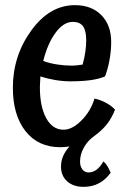

<svg xmlns="http://www.w3.org/2000/svg" viewBox="-20 -546 501 746"><path d="M148 -309Q173 -300 202 -295.5Q231 -291 260 -291Q269 -291 282 -292.5Q295 -294 301 -295Q308 -320 311.5 -344.5Q315 -369 315 -389Q315 -427 302.5 -444Q290 -461 263 -461Q227 -461 196 -419Q165 -377 148 -309ZM382 81Q391 89 397.5 100Q404 111 410 125Q391 152 364.5 166Q338 180 305 180Q265 180 241 158.5Q217 137 217 101Q217 80 225 61Q233 42 250 23Q242 24 233 25Q224 26 215 26Q128 26 79 -36.5Q30 -99 30 -205Q30 -329 101.5 -427.5Q173 -526 271 -526Q336 -526 374 -487Q412 -448 412 -383Q412 -349 405.5 -313Q399 -277 388 -249Q364 -239 331 -234.5Q298 -230 254 -230Q225 -230 195 -235Q165 -240 137 -249Q136 -229 135.5 -221Q135 -213 135 -206Q135 -132 159.5 -87Q184 -42 227 -42Q261 -42 297 -78.5Q333 -115 347 -163Q368 -159 390 -147.5Q412 -136 427 -120Q414 -87 395.5 -63.5Q377 -40 347 -18Q321 0 306 27Q291 54 291 82Q291 100 300 112Q309 124 324 124Q341 124 355 113.5Q369 103 382 81Z"/></svg>

Font: Atma Medium
Style: Regular
Weight: 500
Designer: Gregori Vincens, Jeremie Hornus, Riccardo Olocco, Yoann Minet.
Foundry: black foundry
Version: Version 1.101;PS 1.100;hotconv 1.0.86;makeotf.lib2.5.63406